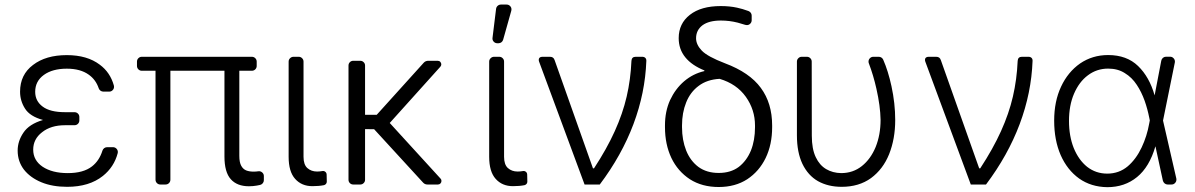

<svg xmlns="http://www.w3.org/2000/svg" viewBox="-20 -788 5104 820"><path d="M156.6 -9.6Q109.4 -29.1 82 -63.9Q55.4 -99.1 55.4 -144.9Q55.4 -185 79.9 -221.2Q104.4 -258.2 163.7 -275.6Q107.6 -290.8 86.6 -324.6Q65.7 -357.6 65.7 -396.3Q65.7 -469.1 121.1 -510.7Q175.8 -552.6 265.3 -552.6Q352.3 -552.6 406.2 -511.7Q450.6 -479 466.3 -422.9Q467 -420.8 467 -417.3Q467 -408.7 460.9 -402.7Q454.9 -396.7 446.4 -396.7H421.5Q414.8 -396.7 409.3 -400.6Q403.8 -404.5 401.6 -410.9Q389.2 -447.8 359 -469.1Q323.5 -494.7 265.3 -494.7Q204.2 -494.7 167.3 -468Q130.3 -441.1 130.3 -396Q130.3 -356.2 162.3 -332.7Q193.9 -308.9 257.5 -308.9H297.9Q306.8 -308.9 312.9 -302.9Q318.9 -296.9 318.9 -288.4V-273.8Q318.9 -265.3 312.9 -259.2Q306.8 -253.2 297.9 -253.2H257.5Q197.1 -253.2 159.4 -223Q121.8 -193.9 121.8 -148.8Q121.8 -103.3 161.9 -76Q202.8 -48.7 269.5 -48.7Q336.3 -48.7 372.9 -77.4Q404.1 -101.6 417.6 -144.9Q419.7 -151.3 425.2 -155.4Q430.8 -159.4 437.5 -159.4H462.4Q471.2 -159.4 477.3 -153.2Q483.3 -147 483.3 -138.5Q483.3 -137.1 482.6 -133.5Q467 -74.6 419.4 -36.6Q361.2 9.9 266.7 9.9Q203.5 9.9 156.6 -9.6Z M1043 7.5Q1060.7 7.5 1076.7 4.6Q1082.4 3.9 1090.9 1.8Q1098 0 1102.5 -5.7Q1106.9 -11.4 1106.9 -18.5V-36.2Q1106.9 -45.5 1099.6 -51.7Q1092.3 -57.9 1083.1 -56.5Q1073.5 -55 1062.9 -55Q1044.4 -55 1030.9 -60.4Q1017.8 -66.1 1010.3 -79.9Q1002.1 -94.5 1002.1 -122.2V-485.8H1055.4Q1064.3 -485.8 1070.3 -491.8Q1076.3 -497.9 1076.3 -506.4V-524.9Q1076.3 -533.4 1070.3 -539.4Q1064.3 -545.5 1055.4 -545.5H585.6Q577.1 -545.5 571 -539.4Q565 -533.4 565 -524.9V-506.4Q565 -497.9 571 -491.8Q577.1 -485.8 585.6 -485.8H644.2V-20.6Q644.2 -12.1 650.2 -6Q656.2 0 664.8 0H686.8Q695.7 0 701.7 -6Q707.7 -12.1 707.7 -20.6V-485.8H938.6V-119.7Q938.6 -52.9 965.6 -22.7Q992.5 7.5 1043 7.5Z M1314.3 7.1Q1342 7.1 1363.6 2.8Q1369 1.4 1372.3 -2.7Q1375.7 -6.7 1375.7 -12.4L1375 -43Q1374.6 -50.1 1369.3 -54.3Q1364 -58.6 1357.2 -57.5Q1345.5 -55.4 1334.2 -55.4Q1309.3 -55.4 1292.6 -70.3Q1276.3 -84.9 1276.3 -118.3V-524.9Q1276.3 -533.4 1270.2 -539.4Q1264.2 -545.5 1255.7 -545.5H1233.7Q1225.1 -545.5 1218.9 -539.4Q1212.7 -533.4 1212.7 -524.9V-118.3Q1212.7 -55 1240.4 -24.1Q1268.1 7.1 1314.3 7.1Z M1468.4 -20.2V-508.2Q1468.4 -516.7 1474.3 -522.5Q1480.1 -528.4 1488.6 -528.4H1518.8Q1527 -528.4 1533 -522.5Q1539.1 -516.7 1539.1 -508.2V-297.6H1588.8L1789.8 -520.2Q1793.3 -524.1 1798.3 -526.3Q1803.3 -528.4 1808.6 -528.4H1849.4Q1856.2 -528.4 1860.4 -523.8Q1864.7 -519.2 1864.7 -513.1Q1864.7 -507.8 1860.8 -503.2L1644.5 -262.8L1861.5 -25.2Q1865.4 -21.3 1865.4 -15.3Q1865.4 -9.2 1861.2 -4.6Q1856.9 0 1850.5 0H1805.4Q1794.4 0 1786.9 -8.2L1577.8 -236.2L1539.1 -236.5V-20.2Q1539.1 -11.7 1533 -5.9Q1527 0 1518.8 0H1488.6Q1480.1 0 1474.3 -5.9Q1468.4 -11.7 1468.4 -20.2Z M2083.5 -626.8 2098.7 -750.4Q2099.8 -758.2 2105.6 -763.3Q2111.5 -768.5 2119.3 -768.5H2143.8Q2152.3 -768.5 2158.4 -762.4Q2164.4 -756.4 2164.4 -747.9Q2164.4 -744.3 2163.7 -742.2L2128.9 -618.6Q2127.1 -611.9 2121.6 -607.6Q2116.1 -603.3 2109 -603.3H2104Q2094.5 -603.3 2088.2 -610.4Q2082 -617.5 2083.5 -626.8ZM2096.9 -24.1Q2124.6 7.1 2170.8 7.1Q2198.5 7.1 2220.2 2.8Q2225.5 1.4 2228.9 -2.7Q2232.2 -6.7 2232.2 -12.4L2231.5 -43Q2231.2 -50.1 2225.9 -54.3Q2220.5 -58.6 2213.8 -57.5Q2202.1 -55.4 2190.7 -55.4Q2165.8 -55.4 2149.1 -70.3Q2132.8 -84.9 2132.8 -118.3V-524.9Q2132.8 -533.4 2126.8 -539.4Q2120.7 -545.5 2112.2 -545.5H2090.2Q2081.7 -545.5 2075.5 -539.4Q2069.2 -533.4 2069.2 -524.9V-118.3Q2069.2 -55 2096.9 -24.1Z M2280.9 -532.7Q2280.9 -538.7 2285 -542.1Q2289.1 -545.5 2296.5 -545.5H2328.5Q2336.3 -545.5 2341.3 -542.1Q2346.2 -538.7 2348.7 -531.2L2512.4 -69.2H2517Q2571.7 -152.7 2605.6 -227.8Q2639.6 -302.9 2656.4 -375.5Q2673.3 -448.2 2676.8 -528.1Q2677.9 -545.5 2695 -545.5H2722.7Q2731.2 -545.5 2736 -540.8Q2740.8 -536.2 2740.4 -527.7Q2735.4 -391.3 2685.4 -258Q2635.3 -124.6 2541.5 0H2476.6L2282.3 -524.9Q2280.9 -528.8 2280.9 -532.7Z M2926.5 -22.4Q2874.6 -56.5 2847.3 -113.6Q2820 -171.5 2820 -244.7V-252.5Q2820 -312.1 2841.6 -360.1Q2864.3 -408.7 2901.6 -440.7Q2940 -473.4 2988.3 -484.4V-487.2Q2934.7 -508.9 2907 -543Q2878.6 -577.8 2878.6 -625Q2878.6 -687.5 2926.5 -724.8Q2974.1 -762.1 3058.2 -762.1Q3096.2 -762.1 3127.5 -755.3Q3150.9 -750.4 3176.8 -740.8Q3182.9 -738.3 3186.6 -733.1Q3190.3 -728 3190.3 -721.2V-701.7Q3190.3 -693.2 3184.3 -687Q3178.3 -680.8 3169.7 -680.8Q3166.2 -680.8 3163 -681.8Q3149.1 -686.4 3130.3 -691.4Q3095.2 -700.3 3058.9 -700.3Q3007.8 -700.3 2980.1 -680Q2952.8 -659.1 2952.8 -624.6Q2952.8 -597.3 2977.3 -571.7Q3001.8 -546.2 3076 -517.8Q3181.5 -478.3 3229.4 -412.6Q3277.7 -347.3 3277.7 -252.1V-244.7Q3277.7 -170.8 3250 -113.3Q3222.3 -56.1 3171.2 -22.4Q3120 10.7 3049.4 10.7Q2978.3 10.7 2926.5 -22.4ZM2910.5 -145.2Q2928.3 -100.9 2963.1 -74.9Q2998.2 -49.4 3049.4 -49.4Q3100.5 -49.4 3134.9 -74.9Q3169 -101.2 3187.1 -145.2Q3204.5 -188.9 3204.5 -244.7V-252.1Q3204.5 -319.2 3165.5 -374.3Q3126.1 -429.7 3053.3 -451.3Q2999.3 -448.2 2963.8 -421.2Q2927.9 -394.5 2910.5 -350.5Q2892.8 -306.5 2892.8 -252.5V-244.7Q2892.8 -190 2910.5 -145.2Z M3574.6 9.9Q3648.4 9.9 3699.9 -27.3Q3751.4 -65.3 3777.3 -129.6Q3803.3 -195 3803.3 -275.2Q3803.3 -346.2 3787.3 -420.1Q3773.1 -485.1 3752.1 -533Q3749.6 -538.7 3744.5 -542.1Q3739.3 -545.5 3733 -545.5H3709.9Q3701.3 -545.5 3695.3 -539.4Q3689.3 -533.4 3689.3 -524.9Q3689.3 -520.6 3690.7 -517.4Q3710.2 -466.3 3723 -409.1Q3739.7 -335.2 3740.8 -276.3Q3740.8 -212.4 3719.8 -160.2Q3698.5 -108.7 3660.9 -78.8Q3623.2 -48.7 3572.4 -48.7Q3536.2 -49.4 3508.5 -65.7Q3480.1 -82.4 3464.1 -116.5Q3447.1 -151.6 3447.1 -208.5L3446.7 -524.9Q3446.7 -533.4 3440.7 -539.4Q3434.7 -545.5 3425.8 -545.5H3404.1Q3395.6 -545.5 3389.6 -539.4Q3383.5 -533.4 3383.5 -524.9V-209.9Q3383.5 -137.8 3407 -88.1Q3431.1 -38.4 3473.7 -14.2Q3517 9.9 3574.6 9.9Z M3930.4 -532.7Q3930.4 -538.7 3934.5 -542.1Q3938.6 -545.5 3946 -545.5H3978Q3985.8 -545.5 3990.8 -542.1Q3995.7 -538.7 3998.2 -531.2L4161.9 -69.2H4166.5Q4221.2 -152.7 4255.1 -227.8Q4289.1 -302.9 4305.9 -375.5Q4322.8 -448.2 4326.3 -528.1Q4327.4 -545.5 4344.5 -545.5H4372.2Q4380.7 -545.5 4385.5 -540.8Q4390.3 -536.2 4389.9 -527.7Q4384.9 -391.3 4334.9 -258Q4284.8 -124.6 4191.1 0H4126.1L3931.8 -524.9Q3930.4 -528.8 3930.4 -532.7Z M4588.8 -25.6Q4538 -62.1 4509.9 -125.7Q4482.2 -189.6 4482.2 -272.7Q4482.2 -355.5 4511.7 -418Q4540.8 -480.5 4593 -517Q4645.6 -552.9 4712.7 -552.9Q4792.3 -552.9 4840.6 -506Q4888.8 -459.5 4911.2 -380.7L4939.6 -528.8Q4941.1 -536.2 4946.7 -541Q4952.4 -545.8 4959.9 -545.8H4977.3Q4985.8 -545.8 4991.8 -539.6Q4997.9 -533.4 4997.9 -524.9Q4997.9 -522.4 4997.5 -521L4947.1 -273.1L5003.9 -25.6Q5004.3 -24.1 5004.3 -21Q5004.3 -12.4 4998.2 -6.2Q4992.2 0 4983.7 0H4966.6Q4959.5 0 4953.8 -4.8Q4948.2 -9.6 4946.4 -16.7L4914.8 -162.6H4914.4Q4889.2 -75.3 4836.3 -32Q4783.4 11.4 4708.8 11.4Q4639.6 10.3 4588.8 -25.6ZM4565.7 -155.9Q4586.6 -104.8 4622.9 -75.6Q4660.2 -46.5 4708.8 -46.5Q4759.2 -46.5 4796.5 -77.8Q4832.4 -108.7 4855.8 -158.4Q4878.6 -206.7 4888.1 -260.7L4890.6 -273.8L4888.5 -284.1Q4881 -322.4 4868.6 -357.6Q4854.8 -396 4834.9 -425.8Q4814.3 -457.4 4783.7 -475.9Q4753.9 -495 4712.7 -495Q4664.1 -495 4626.1 -466.3Q4588.8 -438.6 4566.8 -387.4Q4545.5 -337.4 4545.5 -271.7Q4545.5 -206.7 4565.7 -155.9Z"/></svg>

Font: DeltaSans Light
Style: Regular
Weight: 300
Designer: Rasmus Andersson
Foundry: rsms
Version: Version 3.012